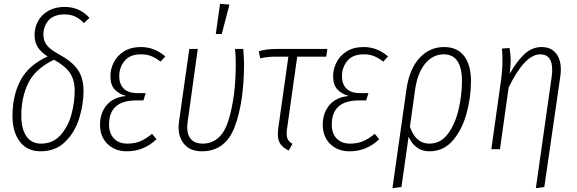

<svg xmlns="http://www.w3.org/2000/svg" viewBox="-20 -777 3005 1000"><path d="M446 -684 417 -657Q395 -680 371 -691Q347 -702 317 -702Q261 -702 233.5 -671.5Q206 -641 206 -597Q206 -565 223.5 -542Q241 -519 289 -493Q355 -457 385 -414Q415 -371 415 -304Q415 -233 392.5 -160.5Q370 -88 319.5 -38.5Q269 11 192 11Q122 11 83.5 -39Q45 -89 45 -174Q45 -279 86.5 -358Q128 -437 228 -483Q192 -506 176 -532.5Q160 -559 160 -595Q160 -633 178 -666.5Q196 -700 231.5 -720.5Q267 -741 317 -741Q394 -741 446 -684ZM91 -174Q91 -106 117.5 -67.5Q144 -29 194 -29Q256 -29 295.5 -73.5Q335 -118 352 -181Q369 -244 369 -304Q369 -361 344 -397.5Q319 -434 261 -466Q163 -418 127 -344Q91 -270 91 -174Z M501 -128Q501 -188 535.5 -229.5Q570 -271 637 -277Q598 -288 576.5 -312Q555 -336 555 -380Q555 -417 572.5 -452Q590 -487 626 -509.5Q662 -532 714 -532Q785 -532 841 -483L816 -456Q792 -475 768.5 -484.5Q745 -494 714 -494Q657 -494 629 -460Q601 -426 601 -380Q601 -339 624.5 -315.5Q648 -292 697 -292H739L727 -254H690Q548 -254 548 -128Q548 -82 573.5 -55.5Q599 -29 643 -29Q682 -29 711 -41.5Q740 -54 772 -80L795 -52Q730 11 641 11Q579 11 540 -27Q501 -65 501 -128Z M1251 -444Q1251 -247 1203 -118Q1155 11 1031 11Q973 11 941.5 -24Q910 -59 910 -115Q910 -123 912 -141L966 -522H1010L957 -140Q955 -122 955 -114Q955 -73 976 -51Q997 -29 1035 -29Q1133 -29 1170.5 -152Q1208 -275 1208 -444Q1208 -487 1204 -522H1247Q1251 -468 1251 -444ZM1126 -757 1175 -753 1135 -600H1104Z M1475 -106Q1473 -96 1473 -80Q1473 -61 1480 -49.5Q1487 -38 1503 -28L1484 7Q1454 -7 1440.5 -27Q1427 -47 1427 -79Q1427 -87 1429 -107L1482 -482H1416Q1372 -482 1335 -473L1328 -510Q1365 -522 1421 -522H1685L1679 -482H1528Z M1661 -128Q1661 -188 1695.5 -229.5Q1730 -271 1797 -277Q1758 -288 1736.5 -312Q1715 -336 1715 -380Q1715 -417 1732.5 -452Q1750 -487 1786 -509.5Q1822 -532 1874 -532Q1945 -532 2001 -483L1976 -456Q1952 -475 1928.5 -484.5Q1905 -494 1874 -494Q1817 -494 1789 -460Q1761 -426 1761 -380Q1761 -339 1784.5 -315.5Q1808 -292 1857 -292H1899L1887 -254H1850Q1708 -254 1708 -128Q1708 -82 1733.5 -55.5Q1759 -29 1803 -29Q1842 -29 1871 -41.5Q1900 -54 1932 -80L1955 -52Q1890 11 1801 11Q1739 11 1700 -27Q1661 -65 1661 -128Z M2433 -354Q2433 -272 2410.5 -188Q2388 -104 2339.5 -46.5Q2291 11 2216 11Q2178 11 2150.5 -9.5Q2123 -30 2108 -65L2071 197L2024 203L2097 -312Q2112 -417 2164.5 -474.5Q2217 -532 2293 -532Q2361 -532 2397 -485.5Q2433 -439 2433 -354ZM2386 -354Q2386 -494 2291 -494Q2234 -494 2193.5 -444.5Q2153 -395 2141 -303L2115 -117Q2145 -29 2216 -29Q2276 -29 2314 -81.5Q2352 -134 2369 -209Q2386 -284 2386 -354Z M2853 -375Q2856 -396 2856 -413Q2856 -494 2794 -494Q2713 -494 2629 -321L2584 0H2539L2589 -356Q2597 -413 2597 -462Q2597 -497 2594 -524L2634 -527Q2640 -485 2640 -463Q2640 -441 2635 -393Q2673 -460 2712.5 -496Q2752 -532 2801 -532Q2848 -532 2874.5 -501Q2901 -470 2901 -414Q2901 -397 2898 -377L2815 197L2771 203Z"/></svg>

Font: Fira Sans Extra Condensed ExtraLight
Style: Italic
Weight: 275
Width: 3
Italic angle: -8°
Designer: Carrois Corporate & Edenspiekermann AG
Foundry: Carrois Corporate GbR & Edenspiekermann AG
Version: Version 4.203